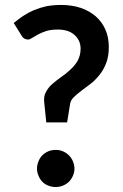

<svg xmlns="http://www.w3.org/2000/svg" viewBox="-20 -751 500 778"><path d="M67.9 -606 35.6 -657.7Q57.6 -675.8 73.2 -686Q97.7 -701.7 116.7 -709.5Q144.5 -720.7 167.5 -725.6Q196.8 -731 227.1 -731Q270.5 -731 306.6 -719.2Q341.3 -707.5 367.7 -685.1Q393.6 -662.1 407.2 -630.9Q420.9 -600.1 420.9 -560.5Q420.9 -522.5 410.2 -495.1Q398.9 -466.3 382.3 -446.3Q363.8 -423.8 346.7 -411.1Q339.8 -406.2 327.4 -396.5Q314.9 -386.7 309.1 -382.8Q291.5 -369.6 278.8 -356.9Q265.6 -343.8 263.7 -328.1L252 -254.9H167.5L159.2 -336.4Q156.2 -359.4 166 -377.9Q176.3 -397.5 191.9 -410.6Q212.4 -428.2 228 -439Q246.1 -450.7 265.6 -469.2Q283.7 -485.8 294.9 -505.4Q306.6 -527.3 306.6 -553.7Q306.6 -571.3 299.8 -585.9Q293.5 -599.1 280.8 -610.4Q267.1 -621.6 252.4 -626Q233.9 -631.3 215.8 -631.3Q187.5 -631.3 168 -625.5Q148.4 -619.1 134.3 -611.3Q113.8 -599.6 110.8 -597.7Q101.1 -590.8 94.2 -590.8Q76.2 -590.8 67.9 -606ZM129.9 -67.9Q129.9 -82.5 136.2 -97.7Q141.6 -111.8 151.4 -121.6Q161.6 -131.8 175.3 -137.7Q189.5 -143.6 205.6 -143.6Q221.7 -143.6 235.4 -137.7Q248 -132.3 259.3 -121.6Q269.5 -111.3 275.4 -97.7Q281.7 -82.5 281.7 -67.9Q281.7 -52.7 275.4 -38.6Q269.5 -24.9 259.3 -14.6Q247.6 -3.9 235.4 1Q221.7 6.8 205.6 6.8Q189.5 6.8 175.3 1Q162.1 -3.9 151.4 -14.6Q141.6 -24.9 136.2 -38.6Q129.9 -52.7 129.9 -67.9Z"/></svg>

Font: Lato-SemiBold
Style: Bold
Weight: 500
Designer: Lukasz Dziedzic with Adam Twardoch and Botio Nikoltchev
Foundry: tyPoland Lukasz Dziedzic
Version: ""